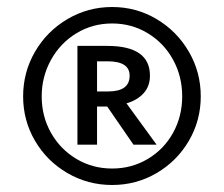

<svg xmlns="http://www.w3.org/2000/svg" viewBox="-20 -767 640 548"><path d="M553 -492Q553 -423 519 -365Q485 -307 427 -273Q369 -239 300 -239Q231 -239 172.5 -273Q114 -307 80 -365Q46 -423 46 -492Q46 -561 80 -619.5Q114 -678 172.5 -712.5Q231 -747 300 -747Q369 -747 427 -712.5Q485 -678 519 -619.5Q553 -561 553 -492ZM99 -492Q99 -435 125.5 -388Q152 -341 198 -313.5Q244 -286 300 -286Q356 -286 402 -313.5Q448 -341 474 -388Q500 -435 500 -492Q500 -549 474 -596.5Q448 -644 402 -672Q356 -700 300 -700Q244 -700 198 -672Q152 -644 125.5 -596Q99 -548 99 -492ZM408 -551Q408 -521 390 -501Q372 -481 341 -472L427 -354H361L286 -463H257V-354H201V-636H286Q408 -636 408 -551ZM257 -592V-506H289Q350 -506 350 -551Q350 -592 287 -592Z"/></svg>

Font: Fira Mono
Style: Regular
Weight: 400
Designer: Carrois Corporate & Edenspiekermann AG
Foundry: Carrois Corporate GbR & Edenspiekermann AG
Version: Version 3.206